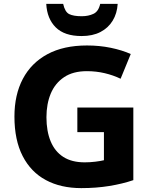

<svg xmlns="http://www.w3.org/2000/svg" viewBox="-20 -958 776 988"><path d="M378 -404.6H666.1V-31Q610.2 -12 542.7 -1Q475.3 10 398.3 10Q292.7 10 215.7 -31.5Q138.7 -72.9 96.5 -155.1Q54.3 -237.3 54.3 -358.3Q54.3 -470.3 97.6 -552.3Q140.9 -634.3 224.1 -679.2Q307.3 -724 427.6 -724Q492.3 -724 550.2 -712Q608.1 -700 652.8 -680L600.6 -552.8Q562.6 -571.1 518.8 -581.4Q475 -591.8 426.7 -591.8Q355.8 -591.8 309.7 -560.8Q263.5 -529.8 241.2 -476.5Q219 -423.1 219 -355Q219 -282.8 240.8 -230.4Q262.6 -178.1 306.1 -150.3Q349.6 -122.6 415.9 -122.6Q442.7 -122.6 470 -125.9Q497.2 -129.2 514.8 -133.5V-278.1H378ZM585.6 -938.2Q582.6 -888.8 559.7 -851.4Q536.9 -814 496.8 -793.3Q456.7 -772.5 400 -772.5Q311.8 -772.5 266.9 -817.1Q222 -861.7 218 -938.2H305Q314.1 -896.5 336 -885.5Q358 -874.5 400.6 -874.5Q434.9 -874.5 461.1 -886.9Q487.2 -899.2 495.6 -938.2Z"/></svg>

Font: Noto Sans Oriya
Style: Regular
Weight: 400
Designer: Amélie Bonet and Sol Matas
Foundry: Google LLC
Version: Version 2.006